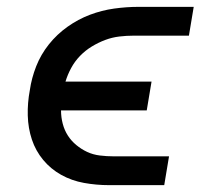

<svg xmlns="http://www.w3.org/2000/svg" viewBox="-20 -540 640 560"><path d="M298 0Q261 0 225 -6.5Q189 -13 158.5 -30Q128 -47 106 -73.5Q84 -100 73 -133Q62 -166 61 -203Q60 -240 67 -277Q72 -312 85.5 -346.5Q99 -381 122.5 -410.5Q146 -440 177 -462Q208 -484 242.5 -497Q277 -510 313 -515Q349 -520 384 -520H545L531 -436H370Q349 -436 328 -433.5Q307 -431 287 -423.5Q267 -416 248 -404.5Q229 -393 213.5 -377Q198 -361 187.5 -341.5Q177 -322 171 -302H422L408 -218H158Q158 -198 163 -179Q168 -160 178 -144.5Q188 -129 202.5 -117Q217 -105 234 -97Q251 -89 271 -86.5Q291 -84 312 -84H473L459 0Z"/></svg>

Font: Iosevka Custom Medium
Style: Italic
Weight: 500
Italic angle: -9°
Designer: Belleve Invis
Foundry: Belleve Invis
Version: Version 27.0.1